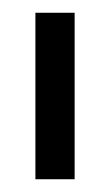

<svg xmlns="http://www.w3.org/2000/svg" viewBox="-20 -720 172 301"><path d="M35.5 -439V-700H97V-439Z"/></svg>

Font: Urbanist Medium
Style: Regular
Weight: 500
Designer: Corey Hu
Foundry: Corey Hu
Version: Version 1.321; ttfautohint (v1.8.4.7-5d5b)